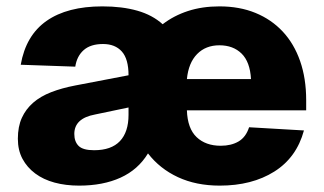

<svg xmlns="http://www.w3.org/2000/svg" viewBox="-20 -570 1016 602"><path d="M669 12Q595 12 538 -14.5Q481 -41 444 -89Q413 -38 358 -13Q303 12 228 12Q186 12 151 2.5Q116 -7 90.5 -26Q65 -45 50.5 -72Q36 -99 36 -135Q36 -173 48.5 -200.5Q61 -228 84 -248Q107 -268 140.5 -281Q174 -294 216 -302L383 -334Q383 -385 362 -408.5Q341 -432 303 -432Q264 -432 242.5 -413Q221 -394 216 -361L45 -367Q61 -459 126 -504.5Q191 -550 301 -550Q363 -550 410.5 -536.5Q458 -523 490 -494Q525 -521 569.5 -535.5Q614 -550 668 -550Q731 -550 781 -529.5Q831 -509 866.5 -471Q902 -433 921 -378.5Q940 -324 940 -256V-224H566Q568 -167 596.5 -140Q625 -113 672 -113Q705 -113 728 -126.5Q751 -140 761 -171L933 -161Q910 -76 840 -32Q770 12 669 12ZM767 -322Q764 -376 737.5 -402Q711 -428 668 -428Q625 -428 598 -400.5Q571 -373 566 -322ZM275 -99Q329 -99 356 -127.5Q383 -156 383 -210V-233L278 -211Q213 -199 213 -150Q213 -126 226.5 -112.5Q240 -99 275 -99Z"/></svg>

Font: Geist ExtBd
Style: Regular
Weight: 400
Designer: Basement.studio, Andrés Briganti, Mateo Zaragoza
Foundry: Basement.studio, Vercel, Andrés Briganti, Guido Ferreyra, Mateo Zaragoza
Version: Version 1.401